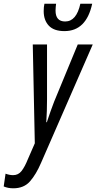

<svg xmlns="http://www.w3.org/2000/svg" viewBox="-112 -776 521 1037"><path d="M386 -756H322Q301 -660 240 -660Q188 -660 188 -719Q188 -729 189 -738.5Q190 -748 191 -756H128Q124 -739 124 -716Q124 -667 151.5 -637.5Q179 -608 236 -608Q354 -608 386 -756ZM110 103 389 -536H308L180 -226Q172 -205 161.5 -176Q151 -147 141 -116H138Q140 -147 141 -178Q142 -209 142 -239V-536H65L76 -2L38 85Q22 125 4.5 147.5Q-13 170 -41 170Q-61 170 -82 162L-92 231Q-69 241 -40 241Q17 241 50 203.5Q83 166 110 103Z"/></svg>

Font: Noto Sans Display Condensed
Style: Italic
Weight: 400
Width: 3
Designer: Monotype Design team
Foundry: Monotype Imaging Inc.
Version: 1.000